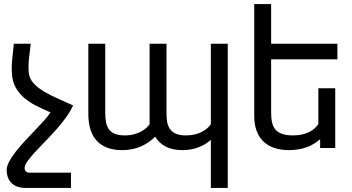

<svg xmlns="http://www.w3.org/2000/svg" viewBox="-20 -736 1753 955"><path d="M333 123V198.7H104Q88.4 198.7 72.5 194.3Q56.6 189.9 43.9 180.2Q31.2 170.4 22.7 154.1Q14.2 137.7 13.2 113.3Q12.2 93.3 24.9 69.1Q37.6 44.9 57.9 18.8Q78.1 -7.3 103.5 -34.4Q128.9 -61.5 153.3 -87.2Q177.7 -112.8 198.7 -135.7Q219.7 -158.7 231 -176.8Q193.4 -193.4 159.4 -210.4Q125.5 -227.5 99.6 -249.8Q73.7 -272 57.4 -301.8Q41 -331.5 39.1 -374.5Q37.1 -410.2 41.3 -446.5Q45.4 -482.9 48.8 -518.6H132.8Q128.9 -482.9 124.5 -447Q120.1 -411.1 123 -376.5Q125.5 -345.2 147.2 -321.8Q168.9 -298.3 200.9 -279.5Q232.9 -260.7 270.8 -244.4Q308.6 -228 343.8 -211.4Q328.1 -178.2 304.2 -146.2Q280.3 -114.3 253.4 -84.5Q226.6 -54.7 199.7 -27.1Q172.9 0.5 151.1 23.9Q129.4 47.4 116 66.9Q102.5 86.4 102.5 100.1Q102.5 106.9 105 111.3Q107.4 115.7 110.8 118.4Q114.3 121.1 118.4 122.1Q122.6 123 125.5 123Z M1112.8 198.7H1028.8V-40Q999.5 -14.6 963.9 -2Q928.2 10.7 887.2 10.7Q838.4 10.7 804.7 -6.6Q771 -23.9 752 -56.2Q721.2 -25.4 680.2 -7.3Q639.2 10.7 587.4 10.7Q543.5 10.7 511.7 -2Q480 -14.6 459.5 -37.8Q439 -61 429.2 -94Q419.4 -127 419.4 -167.5V-518.6H503.4V-175.3Q503.4 -148.4 507.6 -127.4Q511.7 -106.4 522.5 -92Q533.2 -77.6 552 -70.1Q570.8 -62.5 600.6 -62.5Q627 -62.5 647.7 -68.4Q668.5 -74.2 683.6 -82.8Q698.7 -91.3 708.7 -100.8Q718.8 -110.4 724.1 -118.2V-518.6H808.1V-175.3Q808.1 -152.3 811 -132.1Q814 -111.8 824.2 -96.2Q834.5 -80.6 853.8 -71.5Q873 -62.5 905.3 -62.5Q927.7 -62.5 947 -66.9Q966.3 -71.3 981.9 -79.1Q997.6 -86.9 1009.5 -96.9Q1021.5 -106.9 1028.8 -118.2V-518.6H1112.8Z M1572.3 0V-43.5Q1557.1 -30.8 1541 -20.8Q1524.9 -10.7 1506.1 -3.9Q1487.3 2.9 1465.3 6.8Q1443.4 10.7 1417 10.7Q1334 10.7 1289.3 -33.2Q1244.6 -77.1 1244.6 -160.2V-715.8H1328.6V-518.6H1658.2V-440.9H1328.6V-175.3Q1328.6 -147 1333.5 -126Q1338.4 -105 1350.8 -90.8Q1363.3 -76.7 1384.3 -69.6Q1405.3 -62.5 1437 -62.5Q1463.9 -62.5 1484.6 -67.6Q1505.4 -72.8 1520.8 -80.8Q1536.1 -88.9 1546.4 -98.9Q1556.6 -108.9 1563.5 -118.2V-296.9H1647.5V0Z"/></svg>

Font: Arian AMU
Style: Regular
Weight: 400
Designer: Ruben Hakobyan (Tarumian)
Foundry: Ruben Hakobyan (Tarumian)
Version: Version 4.003